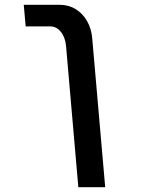

<svg xmlns="http://www.w3.org/2000/svg" viewBox="-20 -629 640 804"><path d="M190.5 -518.5H87.5L79.5 -609H229Q267 -609 296.8 -590.8Q326.5 -572.5 344.5 -541Q362.5 -509.5 366 -470.5L420.5 155H308L256.5 -437Q253 -473.5 234.5 -496Q216 -518.5 190.5 -518.5Z"/></svg>

Font: JuliaMono
Style: Bold Italic
Weight: 700
Italic angle: -9°
Monospace: yes
Designer: cormullion
Foundry: corm
Version: Version 0.057; ttfautohint (v1.8.4)